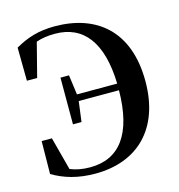

<svg xmlns="http://www.w3.org/2000/svg" viewBox="-114 -859 910 977"><g transform="rotate(-15 341.5 -370.0)"><path d="M223 -253H268L282 -360H494C492 -130 406 -19 252 -19C212 -19 179 -25 147 -38L101 -212H47L45 -39C107 -2 179 19 269 19C492 19 636 -120 636 -370C636 -637 479 -759 261 -759C178 -759 117 -740 52 -703L54 -528H108L154 -707C183 -717 214 -722 253 -722C403 -722 488 -614 494 -395H282L268 -499H223Z"/></g></svg>

Font: Noto Serif CJK KR
Style: Bold
Weight: 700
Designer: Ryoko NISHIZUKA 西塚涼子 (kana & ideographs); Frank Grießhammer (Latin, Greek & Cyrillic); Wenlong ZHANG 张文龙 (bopomofo); San
Foundry: Adobe
Version: Version 2.001;hotconv 1.1.0;makeotfexe 2.6.0